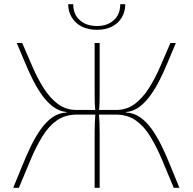

<svg xmlns="http://www.w3.org/2000/svg" viewBox="-20 -895 918 915"><path d="M818 -690Q800 -648 781.5 -603Q763 -558 742 -516Q721 -474 696.5 -440Q672 -406 643.5 -385Q615 -364 580 -361V-359Q618 -357 648 -336Q678 -315 703 -280Q728 -245 750 -200Q772 -155 792.5 -104Q813 -53 835 0H808Q779 -70 752.5 -133Q726 -196 696 -245Q666 -294 626.5 -321.5Q587 -349 530 -349L533 -371Q584 -371 622 -399.5Q660 -428 689.5 -474.5Q719 -521 743.5 -577.5Q768 -634 792 -690ZM86 -690Q110 -634 134.5 -577.5Q159 -521 188.5 -474.5Q218 -428 256 -399.5Q294 -371 345 -371L348 -349Q291 -349 251.5 -321.5Q212 -294 182 -245Q152 -196 125.5 -133Q99 -70 70 0H43Q65 -52 85.5 -103.5Q106 -155 128 -200Q150 -245 175 -280Q200 -315 230 -336Q260 -357 298 -359V-361Q264 -364 235 -385Q206 -406 181.5 -440Q157 -474 136 -516Q115 -558 96.5 -603Q78 -648 60 -690ZM439 -371V-349H316V-371ZM455 -690V-454Q455 -428 454.5 -407.5Q454 -387 451 -361Q453 -334 454 -311Q455 -288 455 -263V0H431V-263Q431 -288 432 -311Q433 -334 435 -361Q432 -387 431.5 -407.5Q431 -428 431 -454V-690ZM562 -371V-349H450V-371ZM553 -875H577Q577 -840 560.5 -812Q544 -784 514 -768.5Q484 -753 442 -753Q400 -753 369.5 -768.5Q339 -784 322 -812Q305 -840 305 -875H329Q329 -826 360.5 -798.5Q392 -771 442 -771Q491 -771 522 -798.5Q553 -826 553 -875Z"/></svg>

Font: Exo 2 Thin
Style: Regular
Weight: 250
Designer: Natanael Gama
Foundry: Natanael Gama
Version: Version 2.010